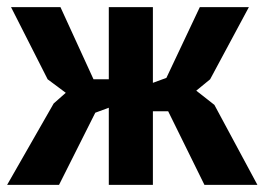

<svg xmlns="http://www.w3.org/2000/svg" viewBox="-26 -520 744 540"><path d="M242 -203 140 0H-6L125 -229L159 -259L108 -297L5 -500H144L237 -297H280V-500H404V-287L442 -301L536 -500H674L565 -297L526 -265L577 -225L698 0H549L447 -207H404V0H280V-217Z"/></svg>

Font: PT Sans
Style: Bold
Weight: 700
Version: Version 2.003W OFL; ttfautohint (v1.6)